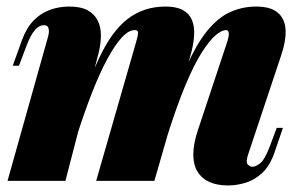

<svg xmlns="http://www.w3.org/2000/svg" viewBox="-20 -553 927 587"><path d="M180 0H3L125 -434Q130 -450 129.5 -459Q129 -468 125.5 -472Q122 -476 114 -476Q100 -476 87 -461.5Q74 -447 61 -413L38 -352H19L47 -430Q61 -468 83 -490.5Q105 -513 133 -523Q161 -533 191 -533Q228 -533 249 -521Q270 -509 279.5 -488.5Q289 -468 288.5 -443Q288 -418 282 -393ZM394 -417Q398 -431 400.5 -441Q403 -451 401.5 -456Q400 -461 392 -461Q373 -461 352 -438Q331 -415 308 -372.5Q285 -330 261.5 -270Q238 -210 214 -135L201 -143Q241 -284 280.5 -370Q320 -456 369.5 -494.5Q419 -533 486 -533Q519 -533 538.5 -522.5Q558 -512 566.5 -492.5Q575 -473 573.5 -445Q572 -417 562 -382L452 0H274ZM672 -417Q680 -440 679.5 -450.5Q679 -461 671 -461Q658 -461 639.5 -445.5Q621 -430 597.5 -393.5Q574 -357 547.5 -294Q521 -231 491 -136L480 -141Q513 -262 545.5 -338.5Q578 -415 612.5 -457.5Q647 -500 684.5 -516.5Q722 -533 763 -533Q807 -533 829 -514.5Q851 -496 853 -462.5Q855 -429 839 -382L740 -85Q730 -57 737.5 -50Q745 -43 752 -43Q761 -43 775 -53.5Q789 -64 805 -106L826 -162H845L820 -89Q806 -47 782.5 -25Q759 -3 731.5 5.5Q704 14 677 14Q644 14 620.5 3.5Q597 -7 584 -28Q571 -49 571 -81.5Q571 -114 586 -158Z"/></svg>

Font: Playfair Display Black
Style: Italic
Weight: 900
Italic angle: -14°
Designer: Claus Eggers Sørensen
Foundry: Claus Eggers Sørensen
Version: Version 1.203